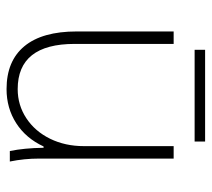

<svg xmlns="http://www.w3.org/2000/svg" viewBox="-50 -586 646 586"><g transform="rotate(90 273.0 -293.0)"><path d="M76 -204V-500H114V-198Q114 -24 252 -24Q301 -24 341 -50.5Q381 -77 403.5 -123Q426 -169 426 -226V-500H464V-89Q464 -44 473 0H441Q432 -43 431 -103H427Q402 -49 356 -19.5Q310 10 252 10Q166 10 121 -44.5Q76 -99 76 -204ZM132 -596H412V-564H132Z"/></g></svg>

Font: Sarabun Thin
Style: Regular
Weight: 250
Designer: Suppakit Chalermlarp | Katatrad Co.,Ltd.
Foundry: Cadson Demak Co.,Ltd.
Version: Version 1.000; ttfautohint (v1.6)